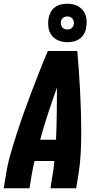

<svg xmlns="http://www.w3.org/2000/svg" viewBox="-20 -1008 540 1028"><path d="M0 0 12 -74Q21 -130 37 -185.5Q53 -241 71 -296.5Q89 -352 108.5 -407Q128 -462 149 -516.5Q170 -571 191.5 -626Q213 -681 236 -735H394Q399 -681 402.5 -626Q406 -571 409 -516.5Q412 -462 413.5 -407Q415 -352 415 -296.5Q415 -241 412 -185.5Q409 -130 400 -74L388 0H250L262 -74Q265 -92 267.5 -110Q270 -128 271 -146H165Q161 -128 157 -110Q153 -92 150 -74L138 0ZM195 -260H280Q283 -330 284 -399.5Q285 -469 285 -539Q260 -469 237 -399.5Q214 -330 195 -260ZM341 -782Q316 -782 293.5 -791Q271 -800 257 -818Q243 -836 239.5 -860.5Q236 -885 240 -910Q243 -927 251.5 -943Q260 -959 274.5 -969.5Q289 -980 306.5 -984Q324 -988 341 -988Q357 -988 373 -984.5Q389 -981 402 -972.5Q415 -964 424.5 -952Q434 -940 439 -924.5Q444 -909 444 -892.5Q444 -876 441 -860Q439 -843 430 -827Q421 -811 406.5 -800.5Q392 -790 375 -786Q358 -782 341 -782ZM341 -850Q346 -850 352 -851.5Q358 -853 362.5 -856.5Q367 -860 370.5 -865.5Q374 -871 375 -877Q377 -885 375 -893Q373 -901 368.5 -907.5Q364 -914 356 -917Q348 -920 340 -920Q334 -920 328.5 -918.5Q323 -917 318.5 -913.5Q314 -910 310.5 -904.5Q307 -899 306 -893Q305 -885 306.5 -877Q308 -869 312.5 -862.5Q317 -856 325 -853Q333 -850 341 -850Z"/></svg>

Font: Iosevka Term Curly Hv Obl
Style: Regular
Weight: 900
Italic angle: -9°
Designer: Belleve Invis
Foundry: Belleve Invis
Version: Version 32.3.0